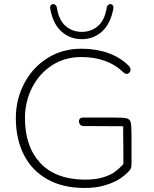

<svg xmlns="http://www.w3.org/2000/svg" viewBox="-20 -918 758 946"><path d="M58 -336Q58 -428 99 -506.5Q140 -585 213.5 -631.5Q287 -678 381 -678Q453 -678 513.5 -656.5Q574 -635 616 -592Q625 -583 622.5 -571Q620 -559 610 -555Q600 -551 590 -560Q548 -600 496 -618.5Q444 -637 380 -637Q299 -637 236 -596Q173 -555 138 -486Q103 -417 103 -336Q103 -197 177 -116.5Q251 -36 390 -33Q447 -32 485.5 -43.5Q524 -55 545.5 -71Q567 -87 590 -111Q595 -117 600 -122L588 -75Q588 -217 587 -254Q587 -275 587 -296Q489 -297 390 -297Q381 -297 375 -304Q369 -311 369 -320Q369 -329 374.5 -334Q380 -339 390 -339H537Q588 -339 604 -335Q620 -331 624 -315Q628 -299 628 -250V-127V-120Q628 -100 626.5 -93.5Q625 -87 618 -78Q604 -61 576 -41Q548 -21 500.5 -6Q453 9 391 8Q286 7 211 -36Q136 -79 97 -156.5Q58 -234 58 -336ZM227 -878Q226 -887 231 -892.5Q236 -898 243 -898Q247 -898 251.5 -895Q256 -892 258 -887Q260 -885 260 -881Q270 -818 303.5 -789.5Q337 -761 383 -761Q429 -761 462.5 -789.5Q496 -818 506 -881Q506 -885 508 -887Q510 -892 514.5 -895Q519 -898 523 -898Q530 -898 535 -892.5Q540 -887 539 -878Q525 -801 483 -763Q441 -725 383 -725Q325 -725 282.5 -763Q240 -801 227 -878Z"/></svg>

Font: SN Pro Thin
Style: Regular
Weight: 200
Designer: Tobias Whetton
Foundry: Supernotes
Version: Version 1.003;Glyphs 3.3 (3324)